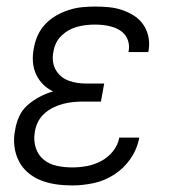

<svg xmlns="http://www.w3.org/2000/svg" viewBox="-20 -558 540 586"><path d="M200 8Q175 8 151 4.5Q127 1 105 -7.5Q83 -16 65.5 -31Q48 -46 37.5 -66.5Q27 -87 24 -111.5Q21 -136 26 -160Q29 -181 38 -201.5Q47 -222 64 -237Q81 -252 101 -262.5Q121 -273 142 -279Q125 -287 111.5 -300.5Q98 -314 90 -331.5Q82 -349 80.5 -369Q79 -389 83 -409Q86 -429 94.5 -448.5Q103 -468 118 -484Q133 -500 151.5 -510.5Q170 -521 190 -527.5Q210 -534 230.5 -536Q251 -538 270 -538Q292 -538 312.5 -536Q333 -534 352.5 -527.5Q372 -521 388.5 -510.5Q405 -500 416.5 -484Q428 -468 432.5 -448Q437 -428 434 -407Q434 -405 433.5 -403Q433 -401 432 -399H372Q372 -401 372.5 -402Q373 -403 373 -404Q375 -417 372 -429.5Q369 -442 361.5 -451.5Q354 -461 343.5 -467Q333 -473 321 -476.5Q309 -480 296 -481.5Q283 -483 270 -483Q257 -483 243.5 -481.5Q230 -480 216.5 -476.5Q203 -473 190.5 -466Q178 -459 167.5 -449Q157 -439 151 -426Q145 -413 143 -400Q140 -386 141.5 -372Q143 -358 149.5 -346Q156 -334 166 -325.5Q176 -317 189 -312Q202 -307 216 -305Q230 -303 244 -303H298L288 -248H235Q219 -248 203.5 -246.5Q188 -245 172.5 -241Q157 -237 142 -229.5Q127 -222 114.5 -210.5Q102 -199 95 -184Q88 -169 86 -153Q82 -130 89 -107.5Q96 -85 113 -71Q130 -57 153 -52Q176 -47 200 -47Q222 -47 244.5 -51Q267 -55 288 -66Q309 -77 324.5 -96Q340 -115 344 -138H405Q399 -104 379 -74.5Q359 -45 329 -25.5Q299 -6 265.5 1Q232 8 200 8Z"/></svg>

Font: Iosevka Slab Light Oblique
Style: Regular
Weight: 300
Italic angle: -9°
Monospace: yes
Designer: Belleve Invis
Foundry: Belleve Invis
Version: Version 11.1.1; ttfautohint (v1.8.3)